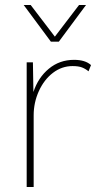

<svg xmlns="http://www.w3.org/2000/svg" viewBox="-20 -750 395 770"><path d="M345 -489 335 -464Q323 -474 309 -479.5Q295 -485 271 -485Q228 -485 192.5 -458Q157 -431 136 -385Q115 -339 115 -287V0H87V-500H112L114 -381Q133 -439 176 -474.5Q219 -510 277 -510Q322 -510 345 -489ZM216 -583H184L75 -730H103L200 -603L297 -730H325Z"/></svg>

Font: Work Sans ExtraLight
Style: Regular
Weight: 280
Designer: Wei Huang
Foundry: Wei Huang
Version: Version 1.500